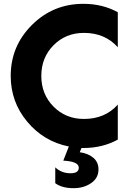

<svg xmlns="http://www.w3.org/2000/svg" viewBox="-20 -762 679 1004"><path d="M419 -140Q529 -140 596 -215V-32Q516 12 416 12H406L397 34Q441 40 468 63Q495 86 495 124Q495 169 456.5 195.5Q418 222 365 222Q304 222 269 196V113Q301 144 349 144Q392 144 392 115Q392 82 311 78L340 4Q209 -22 122.5 -125.5Q36 -229 36 -365Q36 -521 147 -631.5Q258 -742 416 -742Q516 -742 596 -698V-515Q529 -590 419 -590Q324 -590 260 -525.5Q196 -461 196 -365Q196 -269 260 -204.5Q324 -140 419 -140Z"/></svg>

Font: Freely
Style: Bold
Weight: 700
Designer: Kris Sowersby
Foundry: Klim Type Foundry
Version: Version 1.006;hotconv 1.0.113;makeotfexe 2.5.65598;200799169